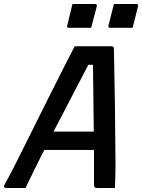

<svg xmlns="http://www.w3.org/2000/svg" viewBox="-37 -934 707 954"><path d="M90 0H-6Q-21 0 -15 -15Q10 -60 44.5 -128.5Q79 -197 118.5 -276.5Q158 -356 198 -436Q238 -516 273.5 -586Q309 -656 334 -704H518Q528 -704 529 -692Q532 -564 534 -417.5Q536 -271 537 -112Q537 -85 536 -57Q535 -29 534 0H446Q436 0 432.5 -5Q429 -10 430 -27Q430 -69 430 -109.5Q430 -150 430 -189H183Q159 -142 135.5 -94.5Q112 -47 90 0ZM402 -612Q363 -537 319 -453Q275 -369 229 -280H429Q428 -365 427 -447Q426 -529 425 -612ZM323 -914H435Q446 -914 444 -903L416 -796H305Q294 -796 297 -807ZM529 -914H640Q651 -914 649 -903L622 -796H510Q499 -796 502 -807Z"/></svg>

Font: Recursive Sn Lnr St Med
Style: Italic
Weight: 500
Italic angle: -15°
Version: Version 1.079;hotconv 1.0.112;makeotfexe 2.5.65598; ttfautoh